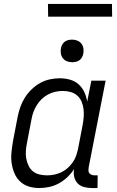

<svg xmlns="http://www.w3.org/2000/svg" viewBox="-20 -937 590 969"><path d="M178 12Q150 12 124.5 4Q99 -4 80.5 -22Q62 -40 52 -64.5Q42 -89 38.5 -115.5Q35 -142 38 -170.5Q41 -199 46 -227L69 -347Q74 -372 82.5 -396.5Q91 -421 105 -443.5Q119 -466 139 -485.5Q159 -505 182.5 -518Q206 -531 231.5 -536.5Q257 -542 281 -542Q308 -542 333 -535Q358 -528 376.5 -511.5Q395 -495 405.5 -472.5Q416 -450 420 -424L441 -530H513L427 -90Q426 -82 426.5 -74.5Q427 -67 431.5 -62Q436 -57 443 -54.5Q450 -52 457 -52H473L472 12H444Q424 12 404.5 7Q385 2 372 -11.5Q359 -25 354.5 -44.5Q350 -64 354 -84Q340 -62 320 -43Q300 -24 277 -11.5Q254 1 228.5 6.5Q203 12 178 12ZM218 -52Q235 -52 253 -55.5Q271 -59 289 -67.5Q307 -76 321 -88.5Q335 -101 346.5 -117Q358 -133 364 -150.5Q370 -168 374 -186L397 -306Q401 -327 402.5 -347.5Q404 -368 401.5 -387.5Q399 -407 391.5 -424.5Q384 -442 370 -454.5Q356 -467 337 -472.5Q318 -478 297 -478Q279 -478 260 -474Q241 -470 223 -460.5Q205 -451 190.5 -437Q176 -423 165.5 -406Q155 -389 148.5 -371Q142 -353 139 -335L116 -215Q112 -195 110.5 -175Q109 -155 112.5 -136.5Q116 -118 124 -101Q132 -84 146 -72.5Q160 -61 179 -56.5Q198 -52 218 -52ZM344 -623Q330 -623 317.5 -628Q305 -633 297 -643.5Q289 -654 287 -668Q285 -682 288 -696Q290 -705 295 -713.5Q300 -722 308 -727.5Q316 -733 325.5 -735Q335 -737 344 -737Q358 -737 370.5 -732Q383 -727 391 -716.5Q399 -706 401 -692Q403 -678 400 -664Q398 -655 393 -646.5Q388 -638 380 -632.5Q372 -627 362.5 -625Q353 -623 344 -623ZM546 -853H223L222 -917H545Z"/></svg>

Font: Lode
Style: Italic
Weight: 400
Italic angle: -11°
Monospace: yes
Designer: Belleve Invis
Foundry: Belleve Invis
Version: Version 29.2.0; ttfautohint (v1.8.3)